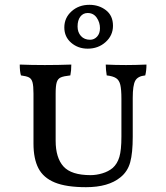

<svg xmlns="http://www.w3.org/2000/svg" viewBox="-20 -770 689 797"><path d="M119 -174V-382Q119 -413 115 -428Q111 -443 100.5 -448.5Q90 -454 67 -457Q62 -473 62 -502Q110 -500 166 -500Q222 -500 276 -502Q276 -476 272 -457Q244 -454 232 -448.5Q220 -443 215.5 -428.5Q211 -414 211 -382V-186Q211 -115 243.5 -79Q276 -43 356 -43Q380 -43 405 -50.5Q430 -58 448 -73Q467 -90 475.5 -118.5Q484 -147 484 -203V-360Q484 -398 479.5 -417.5Q475 -437 462 -445.5Q449 -454 423 -457Q419 -481 419 -502Q459 -500 503 -500Q542 -500 588 -502Q588 -477 583 -457Q552 -454 541.5 -435Q531 -416 531 -364V-202Q531 -135 520.5 -96.5Q510 -58 480 -34Q430 7 337 7Q255 7 207.5 -12.5Q160 -32 139.5 -71.5Q119 -111 119 -174ZM247 -656Q247 -696 277 -723Q307 -750 351 -750Q391 -750 420 -727.5Q449 -705 449 -663Q449 -623 418.5 -595.5Q388 -568 344 -568Q304 -568 275.5 -592.5Q247 -617 247 -656ZM395 -653Q395 -677 381.5 -696.5Q368 -716 344 -716Q325 -716 313.5 -701Q302 -686 302 -660Q302 -636 316 -620.5Q330 -605 354 -605Q371 -605 383 -618Q395 -631 395 -653Z"/></svg>

Font: Vollkorn SC
Style: Regular
Weight: 400
Designer: Friedrich Althausen
Foundry: Friedrich Althausen
Version: Version 4.015